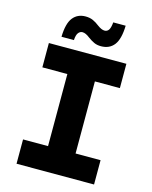

<svg xmlns="http://www.w3.org/2000/svg" viewBox="-133 -1005 866 1091"><g transform="rotate(15 300.0 -459.0)"><path d="M72 0V-143H219V-567H72V-710H528V-567H381V-143H528V0ZM362 -769Q339 -769 321.5 -777Q304 -785 285 -799Q260 -819 241 -819Q227 -819 217 -806.5Q207 -794 205 -763H132Q134 -842 161 -876Q188 -910 235 -910Q260 -910 279 -901.5Q298 -893 317 -878Q341 -860 359 -860Q374 -860 383 -872.5Q392 -885 395 -918H468Q466 -839 439 -804Q412 -769 362 -769Z"/></g></svg>

Font: Geist Mono ExtraBold
Style: Regular
Weight: 800
Monospace: yes
Designer: Basement.studio, Andrés Briganti, Mateo Zaragoza
Foundry: Basement.studio, Vercel, Andrés Briganti, Guido Ferreyra, Mateo Zaragoza
Version: Version 1.500; ttfautohint (v1.8.4.7-5d5b)